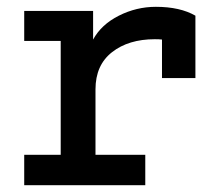

<svg xmlns="http://www.w3.org/2000/svg" viewBox="-20 -543 656 563"><path d="M553 -497V-314H455V-427Q448 -428 434 -428Q357 -428 308.5 -390Q260 -352 260 -281V-89H406V0H51V-89H158V-423H51V-511H253V-427Q277 -471 328.5 -497Q380 -523 437 -523Q508 -523 553 -497Z"/></svg>

Font: Overpass Mono Light
Style: Bold
Weight: 600
Monospace: yes
Designer: Delve Withrington, Dave Bailey
Foundry: Delve Fonts
Version: Version 1.000;DELV;Overpass